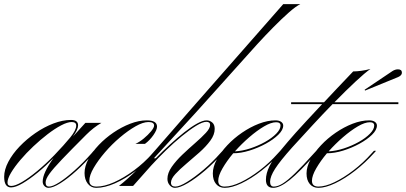

<svg xmlns="http://www.w3.org/2000/svg" viewBox="-76 -893 1950 922"><path d="M-23 7Q-56 7 -56 -44Q-56 -78 -36 -116Q-16 -154 18 -189.5Q52 -225 94 -254Q136 -283 180.5 -300Q225 -317 265 -317Q299 -317 299 -291Q299 -271 274 -237L334 -303H411Q373 -281 338 -246Q264 -172 221.5 -127.5Q179 -83 161 -58Q143 -33 143 -17Q143 3 159 3Q177 3 209 -17.5Q241 -38 281.5 -74Q322 -110 363 -156L374 -169H384L375 -159Q334 -112 291.5 -73.5Q249 -35 213.5 -13Q178 9 157 9Q146 9 137.5 0.5Q129 -8 129 -21Q129 -62 181 -134Q145 -97 106 -65Q67 -33 33 -13Q-1 7 -23 7ZM-22 0Q-3 0 29.5 -19Q62 -38 102.5 -71.5Q143 -105 185 -148Q232 -197 261 -232.5Q290 -268 290 -290Q290 -307 268 -307Q248 -307 217.5 -291Q187 -275 152.5 -248.5Q118 -222 84 -190Q50 -158 22 -125Q-6 -92 -23 -63.5Q-40 -35 -40 -16Q-40 0 -22 0Z M386 9Q361 9 345.5 -11Q330 -31 330 -62Q330 -94 348.5 -129Q367 -164 398.5 -197Q430 -230 469 -256.5Q508 -283 549.5 -299Q591 -315 629 -315Q678 -315 678 -285Q678 -269 660.5 -244Q643 -219 620 -202H574Q594 -211 614.5 -228Q635 -245 649.5 -262.5Q664 -280 664 -290Q664 -307 637 -307Q611 -307 575 -286.5Q539 -266 500 -233Q461 -200 428 -161.5Q395 -123 374 -87Q353 -51 353 -25Q353 3 388 3Q425 3 472 -18Q519 -39 567.5 -75Q616 -111 656 -156L668 -169H678L669 -159Q626 -110 575.5 -72Q525 -34 476 -12.5Q427 9 386 9Z M764 9Q750 9 739 -3.5Q728 -16 728 -34Q728 -62 748.5 -91.5Q769 -121 799.5 -150Q830 -179 861 -206Q892 -233 912.5 -255Q933 -277 933 -293Q933 -308 915 -308Q897 -308 866 -289Q835 -270 797 -239Q759 -208 721 -171Q683 -134 650 -98L563 0H495Q537 -33 583 -78.5Q629 -124 668 -170L844 -372L1284 -873H1366Q1345 -863 1311 -833Q1277 -803 1237.5 -763Q1198 -723 1160 -681.5Q1122 -640 1093 -607L863 -351L663 -133H672Q704 -166 739.5 -198.5Q775 -231 808.5 -257.5Q842 -284 870 -299.5Q898 -315 916 -315Q931 -315 943 -305Q955 -295 955 -274Q955 -246 934 -217.5Q913 -189 881.5 -161Q850 -133 818.5 -106.5Q787 -80 766 -57Q745 -34 745 -16Q745 3 766 3Q786 3 822.5 -19.5Q859 -42 901.5 -78Q944 -114 981 -156L993 -169H1003L994 -159Q953 -112 908.5 -74Q864 -36 825.5 -13.5Q787 9 764 9Z M1003 3Q1036 3 1080 -18Q1124 -39 1171 -75Q1218 -111 1258 -156L1270 -169H1280L1271 -159Q1229 -112 1179.5 -73.5Q1130 -35 1083.5 -13Q1037 9 1003 9Q977 9 961.5 -9.5Q946 -28 946 -60Q946 -92 965 -127Q984 -162 1015.5 -195.5Q1047 -229 1086.5 -256Q1126 -283 1167.5 -299Q1209 -315 1247 -315Q1264 -315 1274 -308Q1284 -301 1284 -290Q1284 -269 1260.5 -246Q1237 -223 1200.5 -203Q1164 -183 1122.5 -170Q1081 -157 1044 -157Q1013 -120 992.5 -84.5Q972 -49 972 -25Q972 3 1003 3ZM1250 -306Q1226 -306 1192 -286Q1158 -266 1121 -234Q1084 -202 1052 -166Q1088 -168 1126 -180.5Q1164 -193 1197 -211.5Q1230 -230 1250.5 -251Q1271 -272 1271 -290Q1271 -306 1250 -306Z M1327 -185Q1269 -120 1245 -82.5Q1221 -45 1221 -20Q1221 3 1239 3Q1258 3 1282 -12Q1306 -27 1341.5 -61.5Q1377 -96 1431 -156L1443 -169H1453L1444 -159Q1363 -67 1315.5 -29Q1268 9 1236 9Q1201 9 1201 -30Q1201 -91 1270 -169Q1289 -192 1306 -212Q1323 -232 1344 -255.5Q1365 -279 1395.5 -312Q1426 -345 1471 -393H1322V-402H1480Q1508 -432 1542.5 -468.5Q1577 -505 1620 -550Q1637 -550 1659 -553Q1681 -556 1703 -562Q1676 -543 1631 -501Q1586 -459 1530 -402H1837V-393H1521Q1476 -347 1427 -294Q1378 -241 1327 -185Z M1453 3Q1486 3 1530 -18Q1574 -39 1621 -75Q1668 -111 1708 -156L1720 -169H1730L1721 -159Q1679 -112 1629.5 -73.5Q1580 -35 1533.5 -13Q1487 9 1453 9Q1427 9 1411.5 -9.5Q1396 -28 1396 -60Q1396 -92 1415 -127Q1434 -162 1465.5 -195.5Q1497 -229 1536.5 -256Q1576 -283 1617.5 -299Q1659 -315 1697 -315Q1714 -315 1724 -308Q1734 -301 1734 -290Q1734 -269 1710.5 -246Q1687 -223 1650.5 -203Q1614 -183 1572.5 -170Q1531 -157 1494 -157Q1463 -120 1442.5 -84.5Q1422 -49 1422 -25Q1422 3 1453 3ZM1700 -306Q1676 -306 1642 -286Q1608 -266 1571 -234Q1534 -202 1502 -166Q1538 -168 1576 -180.5Q1614 -193 1647 -211.5Q1680 -230 1700.5 -251Q1721 -272 1721 -290Q1721 -306 1700 -306ZM1677 -458 1675 -462 1809 -552Q1822 -560 1835 -560Q1854 -560 1854 -544Q1854 -531 1836 -523Z"/></svg>

Font: Ballet 16pt
Style: Regular
Weight: 400
Designer: Maximiliano R. Sproviero
Foundry: Omnibus-Type
Version: Version 1.100; ttfautohint (v1.8.3)